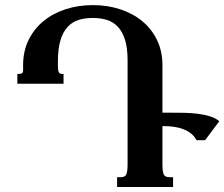

<svg xmlns="http://www.w3.org/2000/svg" viewBox="-20 -747 896 767"><path d="M72.3 -486.3Q72.3 -542.5 94 -586.9Q115.7 -631.3 153.3 -662.4Q190.9 -693.4 241.7 -710Q292.5 -726.6 350.6 -726.6Q409.2 -726.6 460 -710Q510.7 -693.4 548.3 -662.4Q585.9 -631.3 607.4 -586.9Q628.9 -542.5 628.9 -486.3V-296.9H658.7Q686.5 -296.9 715.3 -296.4Q744.1 -295.9 770.5 -292.5Q796.9 -289.1 819.1 -282.2Q841.3 -275.4 856 -262.7L799.3 -187H765.1Q756.8 -202.6 743.4 -213.4Q730 -224.1 713.1 -230.7Q696.3 -237.3 676.5 -240.2Q656.7 -243.2 636.2 -243.2H628.9V-91.3Q628.9 -62 634 -50.5Q639.2 -39.1 656.7 -39.1H671.4V0H447.8V-39.1H462.4Q480 -39.1 484.9 -51Q489.7 -63 489.7 -91.8V-504.9Q489.7 -555.2 479.5 -587.9Q469.2 -620.6 450.7 -640.1Q432.1 -659.7 406.7 -667.5Q381.3 -675.3 350.6 -675.3Q319.8 -675.3 294.4 -667.5Q269 -659.7 250.5 -639.9Q231.9 -620.1 221.7 -586.9Q211.4 -553.7 211.4 -502.4V-481.4Q211.4 -464.4 215.1 -458Q218.8 -451.7 229 -451.7H233.9V-412.6H49.3V-451.7H54.2Q64.5 -451.7 68.4 -454.8Q72.3 -458 72.3 -465.3Z"/></svg>

Font: Arian AMU Serif
Style: Bold
Weight: 700
Designer: Ruben Hakobyan (Tarumian)
Foundry: Ruben Hakobyan (Tarumian)
Version: Version 1.002